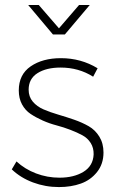

<svg xmlns="http://www.w3.org/2000/svg" viewBox="-20 -758 477 779"><path d="M94.2 -737.8H137.2L219.2 -643.1L300.8 -737.8H344.2L243.2 -618.2H194.8ZM227.1 -522Q308.6 -522 376 -481L357.9 -446.8Q299.3 -483.9 226.1 -483.9Q168 -483.9 132.1 -461.2Q96.2 -438.5 96.2 -394Q96.2 -365.7 113 -345.7Q129.9 -325.7 156.5 -314.2Q183.1 -302.7 215.6 -293.2Q248 -283.7 280.5 -272.5Q313 -261.2 339.6 -246.1Q366.2 -231 383.1 -203.6Q399.9 -176.3 399.9 -139.2Q399.9 -92.8 373.8 -60.1Q347.7 -27.3 308.1 -13.2Q268.6 1 219.2 1Q164.1 1 113.8 -17.8Q63.5 -36.6 27.8 -70.8L46.9 -103Q80.6 -71.8 126.2 -54.4Q171.9 -37.1 221.2 -37.1Q279.8 -37.1 318.8 -61Q357.9 -85 359.9 -131.8Q360.4 -158.2 347.9 -178Q335.4 -197.8 314.2 -209.2Q293 -220.7 265.6 -231.2Q238.3 -241.7 209.5 -249.3Q180.7 -256.8 153.3 -269Q126 -281.2 104.2 -295.7Q82.5 -310.1 69.3 -334.5Q56.2 -358.9 56.2 -391.1Q56.2 -455.6 104.5 -488.8Q152.8 -522 227.1 -522Z"/></svg>

Font: Montserrat Ultra Light
Style: Regular
Weight: 200
Designer: Julieta Ulanovsky
Foundry: Julieta Ulanovsky
Version: Version 3.001;PS 003.001;hotconv 1.0.70;makeotf.lib2.5.58329